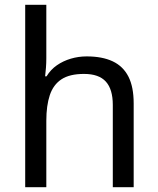

<svg xmlns="http://www.w3.org/2000/svg" viewBox="-20 -780 658 800"><path d="M173 -537Q173 -518 171.5 -498Q170 -478 168 -462H174Q191 -490 217 -508Q243 -526 275 -535.5Q307 -545 341 -545Q406 -545 449.5 -524.5Q493 -504 515 -461Q537 -418 537 -349V0H450V-343Q450 -408 421 -440Q392 -472 330 -472Q270 -472 236 -449.5Q202 -427 187.5 -383.5Q173 -340 173 -277V0H85V-760H173Z"/></svg>

Font: Noto Sans Myanmar
Style: Regular
Weight: 400
Designer: Monotype Design Team
Foundry: Monotype Imaging Inc.
Version: Version 2.107